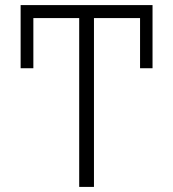

<svg xmlns="http://www.w3.org/2000/svg" viewBox="-20 -734 680 754"><path d="M291 0V-663H111V-466H61V-714H579V-466H530V-663H349V0Z"/></svg>

Font: RS Noto Sans Light
Style: Regular
Weight: 300
Designer: Monotype Design Team
Foundry: Monotype Imaging Inc.
Version: Version 3.10